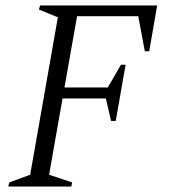

<svg xmlns="http://www.w3.org/2000/svg" viewBox="-20 -680 615 700"><path d="M10 0 14 -15 90 -43 191 -617 122 -645 126 -660H553L524 -493H508L484 -621H261L215 -361H373L421 -444H438L402 -239H385L366 -321H208L159 -43L243 -15L240 0Z"/></svg>

Font: Spectral Light
Style: Italic
Weight: 300
Italic angle: -10°
Designer: Jean-Baptiste Levee
Foundry: Production Type
Version: Version 2.001